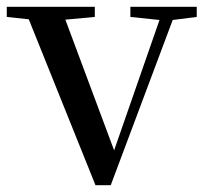

<svg xmlns="http://www.w3.org/2000/svg" viewBox="-29 -542 606 567"><path d="M356 -492 442 -483 308 -98 164 -484 251 -492V-522H-9V-492L56 -485L253 5H298L481 -483L552 -492V-522H356Z"/></svg>

Font: Noto Serif HK Medium
Style: Regular
Weight: 500
Designer: Ryoko NISHIZUKA 西塚涼子 (kana & ideographs); Frank Grießhammer (Latin, Greek & Cyrillic); Wenlong ZHANG 张文龙 (bopomofo); San
Foundry: Adobe
Version: Version 2.001;hotconv 1.1.0;makeotfexe 2.6.0